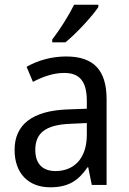

<svg xmlns="http://www.w3.org/2000/svg" viewBox="-20 -786 548 816"><path d="M398 -756V-766H295C273 -721 235 -661 202 -618V-606H258C303 -642 373 -718 398 -756ZM261 -546C197 -546 138 -528 93 -502L120 -438C162 -460 206 -476 253 -476C316 -476 349 -443 349 -357V-324L269 -321C117 -316 42 -256 42 -149C42 -49 101 10 193 10C270 10 312 -17 352 -75H355L370 0H433V-364C433 -486 380 -546 261 -546ZM281 -260 349 -263V-213C349 -111 293 -59 216 -59C164 -59 130 -87 130 -149C130 -218 170 -256 281 -260Z"/></svg>

Font: Noto Sans Lao SemiCondensed
Style: Regular
Weight: 400
Width: 4
Designer: Monotype Design Team
Foundry: Monotype Imaging Inc.
Version: Version 2.004